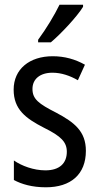

<svg xmlns="http://www.w3.org/2000/svg" viewBox="-20 -786 421 816"><path d="M333 -757V-766H233C211 -721 178 -666 142 -617V-606H196C239 -642 308 -716 333 -757ZM345 -145C345 -228 296 -266 219 -307C144 -345 118 -365 118 -408C118 -450 150 -477 203 -477C241 -477 278 -464 311 -445L341 -511C300 -534 255 -547 204 -547C105 -547 38 -492 38 -405C38 -321 89 -283 167 -243C240 -207 264 -182 264 -141C264 -92 233 -62 173 -62C123 -62 72 -81 39 -104V-21C72 -3 117 10 175 10C281 10 345 -45 345 -145Z"/></svg>

Font: Noto Sans Sinhala UI Condensed
Style: Regular
Weight: 400
Width: 3
Designer: Jelle Bosma - Monotype Design Team
Foundry: Monotype Imaging Inc.
Version: Version 2.006